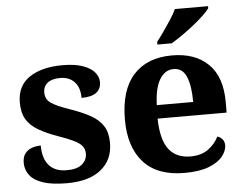

<svg xmlns="http://www.w3.org/2000/svg" viewBox="-53 -832 1160 908"><g transform="rotate(-5 526.5 -378.0)"><path d="M229.1 10Q159.4 10 116.3 -4.3Q73.2 -18.6 53.3 -44.5Q33.4 -70.3 33.4 -103.5Q33.4 -131.7 46.1 -148.2Q58.9 -164.6 78.9 -171.5Q98.9 -178.3 120.8 -178.3Q120.8 -116.5 149.5 -83.9Q178.2 -51.3 233.4 -51.3Q283.5 -51.3 306.8 -71.9Q330.1 -92.5 330.1 -122Q330.1 -143.6 318.1 -158.1Q306.2 -172.7 279.7 -185.8Q253.2 -199 208.8 -214.2Q152 -234.3 114.4 -256.4Q76.9 -278.5 58.3 -309.9Q39.8 -341.3 39.8 -388.9Q39.8 -469.1 98.9 -508.5Q157.9 -547.9 255.1 -547.9Q315.3 -547.9 353 -534.2Q390.7 -520.6 408.4 -499Q426 -477.4 426 -453Q426 -420.8 403.2 -403.4Q380.3 -386 332.6 -386Q332.6 -435.5 307.5 -462Q282.4 -488.6 240.2 -488.6Q200.8 -488.6 179.9 -472.1Q159.1 -455.7 159.1 -426.5Q159.1 -394.3 185.3 -376.2Q211.5 -358 280.2 -334.5Q333.8 -315.9 371.4 -294.5Q409.1 -273.1 428.6 -242.1Q448.2 -211 448.2 -162.7Q448.2 -82.3 391.3 -36.2Q334.4 10 229.1 10Z M787.1 10Q659 10 593.4 -62.3Q527.9 -134.6 527.9 -265.2Q527.9 -405.7 592.8 -477.3Q657.8 -548.9 776 -548.9Q885.2 -548.9 947.6 -488Q1010.1 -427.2 1010.1 -308.2V-256.9H682.3Q684.3 -156.6 719.5 -110.9Q754.7 -65.2 822 -65.2Q873.4 -65.2 906.5 -89.3Q939.5 -113.4 956.3 -147.9Q970.3 -143.8 980.1 -132.5Q989.8 -121.1 989.8 -104.1Q989.8 -78.3 969.1 -51.8Q948.3 -25.3 903.8 -7.7Q859.3 10 787.1 10ZM856.9 -320.8Q856.9 -397.3 838.8 -440.6Q820.6 -483.9 778 -483.9Q736.4 -483.9 711.4 -442.1Q686.4 -400.4 684.3 -320.8ZM712 -619Q727 -638 745.3 -664Q763.6 -690 781.3 -717Q798.9 -744 808.9 -766H966.3V-756Q957.3 -743 936.1 -723Q914.9 -703 887.5 -681Q860.1 -659 831.9 -639.5Q803.6 -620 780.2 -606H712Z"/></g></svg>

Font: Noto Serif Hebrew
Style: Regular
Weight: 400
Designer: Monotype Design Team
Foundry: Monotype Imaging Inc.
Version: Version 2.003